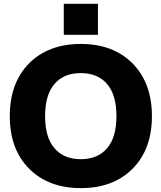

<svg xmlns="http://www.w3.org/2000/svg" viewBox="-20 -972 842 1004"><path d="M264.6 -197.3Q313.5 -139.6 402.3 -139.6Q491.2 -139.6 540 -196.8Q588.9 -253.9 588.9 -364.7Q588.9 -475.6 540 -532.7Q491.2 -589.8 402.3 -589.8Q313.5 -589.8 264.6 -532.7Q215.8 -475.6 215.8 -364.7Q215.8 -253.9 264.6 -197.3ZM131.8 -640.6Q233.4 -742.2 402.8 -742.2Q572.3 -742.2 673.3 -640.1Q774.4 -538.1 774.4 -364.7Q774.4 -191.4 673.3 -89.8Q572.3 11.7 402.8 11.7Q233.4 11.7 132.3 -89.8Q31.2 -191.4 31.2 -364.7Q31.2 -538.1 131.8 -640.6ZM313.5 -790V-952.1H492.2V-790Z"/></svg>

Font: Gen Shin Gothic Heavy
Style: Bold
Weight: 900
Designer: [Source Han Sans]
Ryoko NISHIZUKA  (kana & ideographs); Paul D. Hunt (Latin, Greek & Cyrillic); Wenlong ZHANG  (bopomofo
Version: Version 1.002.20150607